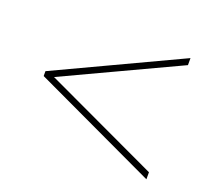

<svg xmlns="http://www.w3.org/2000/svg" viewBox="-85 -696 740 667"><g transform="rotate(20 285.0 -362.0)"><path d="M514 -138 56 -353V-371L514 -586V-560L91 -362L514 -164Z"/></g></svg>

Font: Noto Sans Thin
Style: Regular
Weight: 100
Designer: Monotype Design Team
Foundry: Monotype Imaging Inc.
Version: Version 2.007